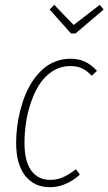

<svg xmlns="http://www.w3.org/2000/svg" viewBox="-20 -778 456 808"><path d="M399.9 -757.8 416 -737.8 297.9 -637.2H278.8L189 -737.8L208 -757.8L290 -672.9ZM388.2 -480 366.2 -459Q347.2 -479.5 326.2 -489.7Q305.2 -500 275.9 -500Q235.8 -500 202.6 -479.2Q169.4 -458.5 147.7 -425.5Q126 -392.6 111.1 -349.4Q96.2 -306.2 89.6 -262.7Q83 -219.2 83 -176.8Q83 -99.6 111.6 -60.3Q140.1 -21 190.9 -21Q220.7 -21 246.1 -32.5Q271.5 -43.9 299.8 -65.9L315.9 -43Q256.8 9.8 189.9 9.8Q123.5 9.8 85.7 -38.8Q47.9 -87.4 47.9 -176.8Q47.9 -209.5 52 -243.4Q56.2 -277.3 64.9 -312.3Q73.7 -347.2 86.7 -378.9Q99.6 -410.6 118.4 -438.5Q137.2 -466.3 160.2 -486.8Q183.1 -507.3 212.9 -519Q242.7 -530.8 276.9 -530.8Q311 -530.8 337.2 -518.6Q363.3 -506.3 388.2 -480Z"/></svg>

Font: Fira Sans Compressed UltraLight
Style: Italic
Weight: 200
Width: 3
Italic angle: -8°
Designer: Carrois Corporate & Edenspiekermann AG
Foundry: Carrois Corporate GbR & Edenspiekermann AG
Version: Version 4.203;PS 004.203;hotconv 1.0.88;makeotf.lib2.5.64775